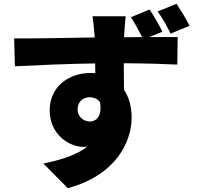

<svg xmlns="http://www.w3.org/2000/svg" viewBox="-20 -883 1040 1005"><path d="M904 -863 805 -823C832 -786 853 -747 873 -707L972 -748C955 -783 929 -825 904 -863ZM504 -347C515 -270 482 -247 449 -247C418 -247 386 -273 386 -309C386 -355 419 -374 449 -374C472 -374 492 -365 504 -347ZM763 -833 665 -793C688 -758 706 -724 724 -689L630 -688V-699C631 -717 635 -779 638 -798H464C467 -783 471 -746 475 -698L476 -687C347 -685 170 -681 54 -682L58 -536C180 -542 328 -549 478 -551L479 -500L454 -501C337 -501 240 -427 240 -306C240 -177 344 -114 418 -114L436 -115C377 -69 294 -45 207 -27L335 102C586 34 669 -139 669 -268C669 -323 656 -373 629 -413L628 -552C754 -551 848 -548 908 -545L910 -689H761L830 -717C813 -752 788 -796 763 -833Z"/></svg>

Font: Noto Sans HK Black
Style: Regular
Weight: 900
Designer: Ryoko NISHIZUKA 西塚涼子 (kana, bopomofo & ideographs); Paul D. Hunt (Latin, Greek & Cyrillic); Sandoll Communications 산돌커뮤니
Foundry: Adobe
Version: Version 2.004;hotconv 1.0.118;makeotfexe 2.5.65603